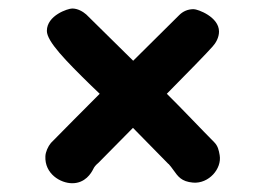

<svg xmlns="http://www.w3.org/2000/svg" viewBox="-20 -542 619 440"><path d="M145.5 -122.1C175.3 -122.1 189 -145 193.8 -154.8C195.8 -159.2 199.2 -163.6 205.6 -168.9L284.7 -249L366.2 -166V-166.5C370.1 -162.1 374 -157.2 377 -152.8C388.2 -137.2 395.5 -126 422.4 -123.5C458.5 -120.6 488.8 -155.3 483.4 -186.5C481.4 -197.8 479.5 -207.5 470.7 -216.3C444.3 -242.7 396.5 -293.5 362.3 -327.1C408.2 -373.5 455.6 -421.9 467.3 -435.5C474.6 -443.4 481.9 -456.1 481.9 -469.7C481.9 -503.4 433.1 -521 423.8 -521C409.7 -521 398.9 -515.6 390.6 -507.3L285.2 -402.8L177.7 -508.8C169.9 -515.6 158.2 -522.5 145.5 -522.5C135.7 -522.5 87.4 -506.8 87.4 -471.2C87.4 -446.8 131.3 -402.3 187.5 -347.2L208.5 -327.1C167 -285.6 124 -242.2 96.7 -214.4C89.8 -206.1 84.5 -193.8 84 -184.1C82 -143.6 118.7 -122.1 145.5 -122.1Z"/></svg>

Font: Autour One
Style: Regular
Weight: 400
Designer: Eben Sorkin
Foundry: Eben Sorkin
Version: Version 1.002